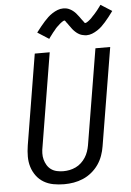

<svg xmlns="http://www.w3.org/2000/svg" viewBox="-63 -1021 733 1075"><g transform="rotate(-5 303.0 -483.5)"><path d="M254 8Q254 8 254 8Q254 8 254 8Q223 8 193.5 2.5Q164 -3 139.5 -17.5Q115 -32 98 -55Q81 -78 72.5 -105.5Q64 -133 64 -163.5Q64 -194 69 -225L153 -735H237L151 -213Q147 -194 146.5 -175.5Q146 -157 150.5 -140Q155 -123 164 -108Q173 -93 187 -83Q201 -73 219 -69Q237 -65 255 -65Q273 -65 290.5 -68.5Q308 -72 325 -80Q342 -88 356 -101Q370 -114 380 -129.5Q390 -145 396 -162.5Q402 -180 405 -197L494 -735H577L486 -185Q482 -159 472.5 -132.5Q463 -106 447 -83Q431 -60 408.5 -41.5Q386 -23 360 -12Q334 -1 307.5 3.5Q281 8 254 8ZM241 -810 177 -851Q190 -868 202 -883Q214 -898 225 -910Q236 -922 246.5 -932Q257 -942 271.5 -951.5Q286 -961 301.5 -967Q317 -973 333 -973Q338 -973 343.5 -972.5Q349 -972 353.5 -971Q358 -970 363 -968Q368 -966 372.5 -963.5Q377 -961 381 -958.5Q385 -956 388.5 -953Q392 -950 396 -946.5Q400 -943 403 -939.5Q406 -936 409 -932Q412 -928 415 -924.5Q418 -921 420.5 -917.5Q423 -914 426.5 -909Q430 -904 433 -900Q436 -896 439 -892.5Q442 -889 444 -885Q446 -881 450 -881Q453 -881 456.5 -883Q460 -885 463.5 -887Q467 -889 471.5 -893Q476 -897 478 -898.5Q480 -900 482 -902Q484 -904 486.5 -906.5Q489 -909 491 -911.5Q493 -914 495.5 -916.5Q498 -919 501 -922Q504 -925 506.5 -928Q509 -931 512 -934.5Q515 -938 518 -941.5Q521 -945 524 -949Q527 -953 530 -957Q533 -961 536.5 -965.5Q540 -970 543 -975L606 -935Q593 -917 581.5 -902.5Q570 -888 559 -875.5Q548 -863 537.5 -853Q527 -843 512.5 -833.5Q498 -824 482.5 -818Q467 -812 451 -812Q446 -812 440.5 -813Q435 -814 430 -815Q425 -816 420.5 -817.5Q416 -819 411.5 -821.5Q407 -824 403 -826.5Q399 -829 395.5 -832Q392 -835 388 -838.5Q384 -842 380.5 -846Q377 -850 374 -853.5Q371 -857 368.5 -861Q366 -865 363.5 -868Q361 -871 357.5 -876Q354 -881 351 -885.5Q348 -890 345 -893Q342 -896 340 -900.5Q338 -905 333 -905Q331 -905 327 -902.5Q323 -900 320 -898Q317 -896 312.5 -892.5Q308 -889 306 -887Q304 -885 302 -883Q300 -881 297.5 -879Q295 -877 292.5 -874.5Q290 -872 287.5 -869.5Q285 -867 282.5 -864Q280 -861 277.5 -857.5Q275 -854 272 -851Q269 -848 266 -844Q263 -840 260 -836Q257 -832 254 -828Q251 -824 247.5 -819.5Q244 -815 241 -810Z"/></g></svg>

Font: Iosevka SS04 Extended Oblique
Style: Regular
Weight: 400
Width: 7
Italic angle: -9°
Monospace: yes
Designer: Belleve Invis
Foundry: Belleve Invis
Version: Version 19.0.0; ttfautohint (v1.8.4)